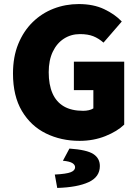

<svg xmlns="http://www.w3.org/2000/svg" viewBox="-20 -682 686 946"><path d="M372 12Q281 12 206.5 -24.5Q132 -61 88 -135Q44 -209 44 -320Q44 -402 70 -465.5Q96 -529 141 -573Q186 -617 244.5 -639.5Q303 -662 368 -662Q440 -662 493 -637Q546 -612 580 -576L490 -472Q466 -493 439.5 -503.5Q413 -514 374 -514Q330 -514 295 -491.5Q260 -469 240 -427Q220 -385 220 -326Q220 -265 238.5 -222.5Q257 -180 294.5 -158Q332 -136 390 -136Q404 -136 417.5 -139Q431 -142 440 -148V-238H344V-378H592V-68Q558 -35 499.5 -11.5Q441 12 372 12ZM262 244 250 178Q307 175 328.5 166.5Q350 158 350 142Q350 130 336.5 121.5Q323 113 290 110L322 50Q408 56 440 77Q472 98 472 136Q472 190 416.5 215.5Q361 241 262 244Z"/></svg>

Font: Source Sans 3 ExtraLight Black
Style: Regular
Weight: 900
Version: Version 3.052;hotconv 1.1.0;makeotfexe 2.6.0